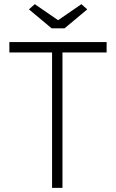

<svg xmlns="http://www.w3.org/2000/svg" viewBox="-20 -902 557 922"><path d="M230 0V-650H25V-700H492V-650H280V0ZM228 -766 119 -857 147 -882 259 -805 371 -882 399 -857 290 -766Z"/></svg>

Font: Lexend ExtraLight
Style: Regular
Weight: 200
Designer: Bonnie Shaver-Troup, Thomas Jockin
Foundry: Lexend
Version: Version 1.007; ttfautohint (v1.8.3)